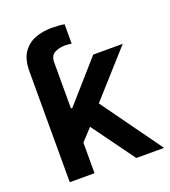

<svg xmlns="http://www.w3.org/2000/svg" viewBox="-135 -837 831 936"><g transform="rotate(-20 281.0 -368.5)"><path d="M411.2 0 251.4 -220.2 194.6 -158.4V0H66.1V-574.6Q66.1 -637.1 90.7 -672.6Q115.4 -708.1 154.8 -722.7Q194.2 -737.2 237.9 -737.2Q279.8 -737.2 305.8 -732.2V-631.7Q297.9 -632.8 289.4 -633.7Q280.9 -634.6 272 -634.6Q241.5 -634.6 218 -622.2Q194.6 -609.7 194.6 -574.6V-335.9H201.7L386.4 -545.5H539.4L330.6 -312.5L555.4 0Z"/></g></svg>

Font: Inter Zeller Semi Bold
Style: Regular
Weight: 600
Designer: Rasmus Andersson; Joe Bland
Foundry: zeller
Version: Version 3.015;git-dec3a8cb1